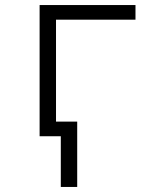

<svg xmlns="http://www.w3.org/2000/svg" viewBox="-20 -540 640 761"><path d="M286 201H221V0H137V-520H517V-462H202V-58H286Z"/></svg>

Font: Iosevka Aile Custom Light
Style: Regular
Weight: 300
Designer: Belleve Invis
Foundry: Belleve Invis
Version: Version 17.0.2; ttfautohint (v1.8.3)